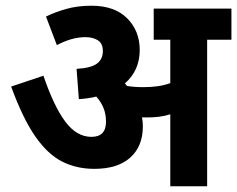

<svg xmlns="http://www.w3.org/2000/svg" viewBox="-20 -652 830 672"><path d="M480 -210Q480 -140 436 -100.5Q392 -61 310 -61Q248 -61 197.5 -86.5Q147 -112 103.5 -174.5Q60 -237 19 -349L132 -387Q168 -281 208 -227Q248 -173 300 -173Q351 -173 351 -226Q351 -252 342.5 -273.5Q334 -295 317 -314Q289 -307 256 -305L248 -411Q299 -414 319.5 -429.5Q340 -445 340 -473Q340 -500 322.5 -511Q305 -522 279 -522Q254 -522 228.5 -514.5Q203 -507 179 -494L141 -594Q171 -609 211 -620.5Q251 -632 300 -632Q381 -632 425 -588Q469 -544 469 -477Q469 -405 417 -360Q421 -356 425 -351Q438 -349 451.5 -348Q465 -347 482 -347Q508 -347 530.5 -350Q553 -353 576 -361V-513H518V-622H790V-513H705V0H576V-252Q557 -246 537 -243.5Q517 -241 497 -241Q487 -241 477 -241Q480 -226 480 -210Z"/></svg>

Font: Noto Sans Devanagari UI SemiCondensed
Style: Bold
Weight: 700
Width: 4
Designer: Jelle Bosma - Monotype Design Team
Foundry: Monotype Imaging Inc.
Version: Version 2.004; ttfautohint (v1.8.4.7-5d5b)